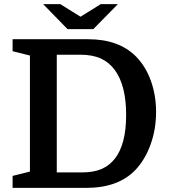

<svg xmlns="http://www.w3.org/2000/svg" viewBox="-20 -910 819 930"><path d="M255 -75H380Q434 -75 472 -91.5Q510 -108 536 -141Q563 -175 577 -228Q591 -281 591 -354Q591 -496 536 -571Q509 -608 468.5 -626.5Q428 -645 370 -645H255ZM41 -720H407Q556 -720 639 -636Q686 -588 711 -518Q736 -448 736 -368Q736 -284 709.5 -210.5Q683 -137 636 -87Q553 0 398 0H41V-58L125 -79V-641L41 -662ZM432 -769 551 -890H468L370 -829L272 -890H189L307 -769Z"/></svg>

Font: Domine
Style: Bold
Weight: 700
Designer: Pablo Impallari, Rodrigo Fuenzalida, Brenda Gallo
Foundry: Pablo Impallari, Rodrigo Fuenzalida, Brenda Gallo
Version: Version 2.000